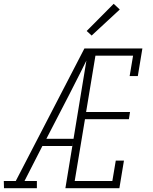

<svg xmlns="http://www.w3.org/2000/svg" viewBox="-36 -990 806 1010"><path d="M-15 0 -16 -38H47L408 -735H449Q420 -673 389 -612Q358 -551 327 -490L208 -260H351L344 -222H187L93 -38H158V0ZM308 0 429 -735H713L689 -590H646L664 -697H466L417 -401H648L642 -363H411L357 -38H555L573 -145H616L592 0ZM446 -803 420 -827 562 -970 594 -940Z"/></svg>

Font: Iosevka Etoile Extralight
Style: Italic
Weight: 200
Italic angle: -9°
Designer: Belleve Invis
Foundry: Belleve Invis
Version: Version 22.1.2; ttfautohint (v1.8.4)